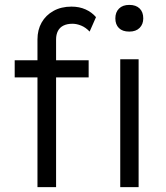

<svg xmlns="http://www.w3.org/2000/svg" viewBox="-20 -764 677 784"><path d="M133 -603Q133 -642 150 -672Q167 -702 198.5 -719.5Q230 -737 272 -737Q304 -737 329.5 -725.5Q355 -714 372 -694L346 -635Q330 -652 311.5 -659.5Q293 -667 276 -667Q254 -667 239 -659.5Q224 -652 216.5 -637.5Q209 -623 209 -603V0H174Q163 0 153 0Q143 0 133 0ZM40 -448V-518H342V-448ZM471 0V-522H546V0ZM451 -689Q451 -714 466 -729Q481 -744 508 -744Q535 -744 550 -729.5Q565 -715 565 -689Q565 -665 550 -650Q535 -635 508 -635Q480 -635 465.5 -649.5Q451 -664 451 -689Z"/></svg>

Font: Mach Light
Style: Regular
Weight: 300
Version: Version 1.002